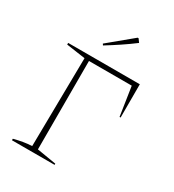

<svg xmlns="http://www.w3.org/2000/svg" viewBox="-205 -984 996 1100"><g transform="rotate(30 292.5 -434.5)"><path d="M48 0V-10Q79 -18 108 -23Q137 -28 165 -29L173 -615L48 -633V-644H522V-424H515L486 -614H203V-29L330 -8V0ZM228 -731 222 -740 378 -869H384L400 -847Q359 -816 315.5 -787Q272 -758 228 -731Z"/></g></svg>

Font: Piazzolla Thin
Style: Regular
Weight: 100
Designer: Juan Pablo del Peral
Foundry: Huerta Tipografica
Version: Version 1.330